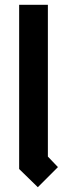

<svg xmlns="http://www.w3.org/2000/svg" viewBox="-20 -740 280 802"><path d="M60 -720H180V-86L222 -42L138 42L60 -34Z"/></svg>

Font: SOV_raksil
Style: bold
Weight: 700
Version: Version 1.00